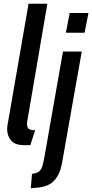

<svg xmlns="http://www.w3.org/2000/svg" viewBox="-20 -770 496 1032"><path d="M107 10Q60.5 10 39.5 -15Q18.5 -40 18.5 -76Q18.5 -87 21.2 -103Q24 -119 31 -159L133.5 -750H234.5L132 -150Q128 -128 126.5 -120.5Q125 -113 125 -105Q125 -82.5 136.2 -76.2Q147.5 -70 169 -70L143 10ZM334 -594 354.5 -700H455.5L434.5 -594ZM145.5 242 152 164.5Q177.5 161.5 189.8 151.8Q202 142 207.8 122.2Q213.5 102.5 219.5 69.5L318.5 -493H419.5L313 108.5Q303 164 273.5 198.2Q244 232.5 183 238.5Z"/></svg>

Font: Cabin Condensed Medium
Style: Italic
Weight: 500
Width: 3
Italic angle: -10°
Designer: Pablo Impallari
Foundry: Pablo Impallari. http://www.impallari.com Igino Marini. http://www.ikern.com
Version: Version 3.001; ttfautohint (v1.8.3)